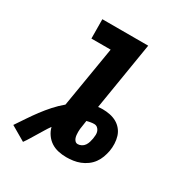

<svg xmlns="http://www.w3.org/2000/svg" viewBox="-184 -860 968 1037"><g transform="rotate(30 300.0 -341.0)"><path d="M112 53 21 0Q42 -31 63 -62.5Q84 -94 106.5 -124Q129 -154 154.5 -182.5Q180 -211 210 -236L273 -615H153L152 -735H438L369 -313Q376 -314 383 -314.5Q390 -315 397 -315Q420 -315 442.5 -310.5Q465 -306 484 -295.5Q503 -285 517 -268Q531 -251 537.5 -230Q544 -209 545 -185.5Q546 -162 542 -139Q538 -118 530.5 -97.5Q523 -77 510 -59Q497 -41 478.5 -27.5Q460 -14 439.5 -6Q419 2 397.5 5Q376 8 356 8Q329 8 304.5 2.5Q280 -3 260 -16Q240 -29 225.5 -49.5Q211 -70 205 -94Q192 -76 181 -57.5Q170 -39 158.5 -20.5Q147 -2 136 16.5Q125 35 112 53ZM374 -84Q385 -84 396.5 -90Q408 -96 415 -106.5Q422 -117 425.5 -129Q429 -141 431 -152Q433 -164 433.5 -176Q434 -188 430 -198.5Q426 -209 417.5 -216Q409 -223 397 -223Q386 -223 375 -221Q364 -219 352 -216L347 -182Q345 -172 344 -162Q343 -152 343 -142.5Q343 -133 344 -123.5Q345 -114 348 -105.5Q351 -97 357.5 -90.5Q364 -84 374 -84Z"/></g></svg>

Font: Iosevka Heavy Extended
Style: Italic
Weight: 900
Width: 7
Italic angle: -9°
Monospace: yes
Designer: Belleve Invis
Foundry: Belleve Invis
Version: Version 32.5.0; ttfautohint (v1.8.4)